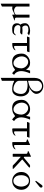

<svg xmlns="http://www.w3.org/2000/svg" viewBox="1914 -2752 1152 5019"><g transform="rotate(90 2489.5 -243.0)"><path d="M364 1V-46Q362 -48 360 -48H357Q356 -48 319 -30.5Q282 -13 251 0Q220 13 198 13Q176 13 152 8V275Q152 283 147 285L82 313Q77 313 76.5 311Q76 309 76 302V-429Q76 -436 76.5 -437.5Q77 -439 82 -439H146Q150 -439 151 -437.5Q152 -436 152 -429V-107Q152 -76 186.5 -55.5Q221 -35 249 -35Q277 -35 301.5 -43.5Q326 -52 333.5 -57Q341 -62 348.5 -66.5Q356 -71 364 -80V-429Q364 -436 364.5 -437.5Q365 -439 370 -439H434Q438 -439 439 -437.5Q440 -436 440 -429V-96Q442 -75 452 -65.5Q462 -56 484 -56L512 -58Q515 -58 515 -52.5Q515 -47 508 -43L378 10Q372 13 368 13Q364 13 364 1Z M625 -199Q587 -246 587 -324Q587 -381 637.5 -414.5Q688 -448 776 -454Q857 -454 905 -425L852 -386Q810 -410 752 -410Q694 -410 664 -385Q647 -371 647 -338.5Q647 -306 663 -278Q679 -250 700 -250L778 -256L849 -252Q882 -252 882 -245Q882 -227 861 -210.5Q840 -194 822 -194L698 -201Q662 -201 641 -167Q636 -158 636 -139Q636 -96 678 -60Q707 -36 780 -34Q799 -33 817 -33Q852 -33 888 -75Q890 -77 895.5 -78.5Q901 -80 903 -82Q902 -65 889 -45Q862 -4 828.5 5Q795 14 725.5 14Q656 14 622.5 -19Q589 -52 589 -111Q589 -132 595 -153.5Q601 -175 625 -199Z M1278 -66Q1287 -73 1291 -73Q1295 -73 1295 -66Q1295 -62 1291 -56Q1251 13 1121 13Q1117 13 1110.5 8.5Q1104 4 1104 -7V-373H944Q936 -373 936 -381L955 -432Q957 -439 963 -439H1338Q1346 -439 1346 -432L1325 -375Q1324 -373 1319 -373H1181V-55Q1181 -34 1206 -34Q1231 -34 1278 -66Z M1898 -454Q1839 -313 1839 -223Q1839 -131 1894 -69Q1913 -49 1937 -34L1895 16Q1872 0 1849.5 -21Q1827 -42 1821 -50.5Q1815 -59 1809 -59Q1803 -59 1798.5 -57Q1794 -55 1788 -51Q1778 -44 1747.5 -23Q1717 -2 1672 7Q1571 27 1499 -3Q1382 -54 1382 -239Q1382 -331 1457 -392.5Q1532 -454 1621 -454Q1679 -454 1710.5 -437Q1742 -420 1762 -399.5Q1782 -379 1800 -347Q1802 -362 1812 -399.5Q1822 -437 1825 -454ZM1454 -236Q1454 -179 1478 -130.5Q1502 -82 1542.5 -51Q1583 -20 1631 -20Q1692 -20 1729 -77Q1743 -97 1755 -139Q1767 -181 1767 -237Q1758 -308 1707.5 -356Q1657 -404 1598 -404Q1539 -404 1500 -361Q1479 -339 1466.5 -305Q1454 -271 1454 -236Z M2093 -39Q2092 -39 2092 -29V283L2016 313V-566Q2016 -637 2045 -698Q2059 -728 2098 -757Q2156 -799 2232 -799Q2308 -799 2371 -747Q2434 -695 2434 -613Q2434 -566 2382 -512Q2330 -458 2259 -426Q2292 -434 2326.5 -434Q2361 -434 2394 -416Q2427 -398 2450 -367Q2500 -302 2500 -213.5Q2500 -125 2463 -62Q2417 14 2328 14Q2198 14 2117 -31Q2102 -39 2093 -39ZM2204 -388Q2145 -388 2092 -372V-170Q2092 -103 2163 -60.5Q2234 -18 2309 -18Q2365 -18 2400.5 -78.5Q2436 -139 2436 -221Q2436 -303 2375 -345.5Q2314 -388 2204 -388ZM2092 -400Q2207 -428 2234 -441Q2261 -454 2279 -465Q2319 -488 2344.5 -529Q2370 -570 2370 -612Q2370 -689 2327.5 -727.5Q2285 -766 2230 -766Q2175 -766 2135 -729Q2095 -692 2092 -641Z M3107 -454Q3048 -313 3048 -223Q3048 -131 3103 -69Q3122 -49 3146 -34L3104 16Q3081 0 3058.5 -21Q3036 -42 3030 -50.5Q3024 -59 3018 -59Q3012 -59 3007.5 -57Q3003 -55 2997 -51Q2987 -44 2956.5 -23Q2926 -2 2881 7Q2780 27 2708 -3Q2591 -54 2591 -239Q2591 -331 2666 -392.5Q2741 -454 2830 -454Q2888 -454 2919.5 -437Q2951 -420 2971 -399.5Q2991 -379 3009 -347Q3011 -362 3021 -399.5Q3031 -437 3034 -454ZM2663 -236Q2663 -179 2687 -130.5Q2711 -82 2751.5 -51Q2792 -20 2840 -20Q2901 -20 2938 -77Q2952 -97 2964 -139Q2976 -181 2976 -237Q2967 -308 2916.5 -356Q2866 -404 2807 -404Q2748 -404 2709 -361Q2688 -339 2675.5 -305Q2663 -271 2663 -236Z M3511 -66Q3520 -73 3524 -73Q3528 -73 3528 -66Q3528 -62 3524 -56Q3484 13 3354 13Q3350 13 3343.5 8.5Q3337 4 3337 -7V-373H3177Q3169 -373 3169 -381L3188 -432Q3190 -439 3196 -439H3571Q3579 -439 3579 -432L3558 -375Q3557 -373 3552 -373H3414V-55Q3414 -34 3439 -34Q3464 -34 3511 -66Z M3868 -66Q3877 -73 3881 -73Q3885 -73 3885 -66Q3885 -62 3881 -56Q3841 13 3711 13Q3707 13 3700.5 8.5Q3694 4 3694 -7V-333Q3694 -353 3672 -361Q3662 -364 3651 -366.5Q3640 -369 3633 -371Q3626 -373 3624.5 -374.5Q3623 -376 3623 -381.5Q3623 -387 3630 -391L3755 -450Q3761 -453 3762 -453Q3771 -453 3771 -441V-55Q3771 -34 3796 -34Q3821 -34 3868 -66Z M4083 -209Q4077 -209 4077 -186V-8Q4077 -1 4071 0H4006Q4001 -1 4001 -9V-356Q4001 -377 3979 -385Q3969 -388 3957.5 -390.5Q3946 -393 3939.5 -394.5Q3933 -396 3931.5 -398Q3930 -400 3930 -405.5Q3930 -411 3937 -415L4062 -474Q4068 -477 4069 -477Q4077 -477 4077 -465V-309Q4081 -295 4087.5 -292.5Q4094 -290 4100 -290L4283 -441Q4297 -453 4307 -453H4343Q4360 -453 4360 -442Q4360 -431 4348.5 -420Q4337 -409 4325 -399L4150 -252Q4150 -246 4159 -237L4360 -50Q4371 -38 4378 -32Q4385 -26 4390 -21Q4395 -16 4395 -8Q4395 0 4387 0H4315Q4308 0 4298.5 -10.5Q4289 -21 4273 -35.5Q4257 -50 4235 -73L4084 -208Q4084 -209 4084 -209Z M4710 14Q4612 14 4544 -54Q4476 -122 4476 -225Q4476 -328 4543 -391Q4610 -454 4710 -454Q4810 -454 4876 -389.5Q4942 -325 4942 -223Q4942 -121 4875 -53.5Q4808 14 4710 14ZM4594 -357Q4560 -302 4560 -220Q4560 -85 4642 -35Q4671 -17 4709 -17Q4779 -17 4818.5 -80Q4858 -143 4858 -221.5Q4858 -300 4818.5 -361.5Q4779 -423 4707.5 -423Q4636 -423 4594 -357ZM4709 -605Q4707 -607 4707 -608Q4707 -609 4709 -611L4813 -755Q4831 -779 4848 -779Q4865 -779 4875 -768Q4885 -757 4885 -738.5Q4885 -720 4858 -697L4727 -591Q4724 -589 4722.5 -589Q4721 -589 4720 -591Z"/></g></svg>

Font: Cardo
Style: Regular
Weight: 400
Designer: David J. Perry
Foundry: David J. Perry
Version: Version 1.0451